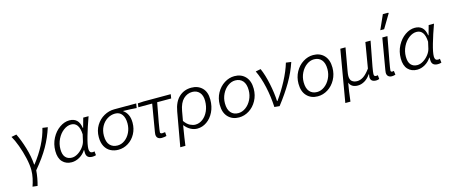

<svg xmlns="http://www.w3.org/2000/svg" viewBox="-57 -1619 6112 2605"><g transform="rotate(-15 2999.5 -316.5)"><path d="M198 -26Q198 -101 176 -198Q154 -295 120.5 -385.5Q87 -476 54 -531L126 -545Q171 -454 208.5 -330Q246 -206 254 -89H259Q438 -318 491 -541L564 -531Q521 -395 451.5 -272.5Q382 -150 261 -6Q258 42 247.5 100Q237 158 224 203L155 195Q173 145 185.5 86Q198 27 198 -26Z M579 -192Q579 -289 621.5 -370Q664 -451 731.5 -498Q799 -545 869 -545Q933 -545 971 -509.5Q1009 -474 1020 -399H1025L1062 -532H1137Q1086 -391 1052.5 -274Q1019 -157 1019 -102Q1019 -46 1064 -46Q1079 -46 1091 -51L1097 5Q1073 13 1047 13Q960 13 960 -68V-104H956Q921 -49 867 -18Q813 13 757 13Q677 13 628 -39Q579 -91 579 -192ZM975 -223 996 -316Q988 -485 877 -485Q823 -485 770.5 -445.5Q718 -406 685 -339.5Q652 -273 652 -197Q652 -121 685 -84Q718 -47 775 -47Q816 -47 858.5 -73Q901 -99 933 -140Q965 -181 975 -223Z M1197 -220Q1197 -313 1240.5 -384Q1284 -455 1353 -493.5Q1422 -532 1498 -532H1806L1796 -470Q1716 -477 1609 -479V-475Q1647 -450 1669 -404.5Q1691 -359 1691 -292Q1691 -208 1653.5 -138Q1616 -68 1551.5 -27.5Q1487 13 1412 13Q1352 13 1303 -12.5Q1254 -38 1225.5 -90.5Q1197 -143 1197 -220ZM1622 -302Q1622 -381 1588.5 -427Q1555 -473 1492 -473Q1434 -473 1382.5 -441Q1331 -409 1300 -351.5Q1269 -294 1269 -221Q1269 -132 1309 -89Q1349 -46 1416 -46Q1471 -46 1518.5 -81Q1566 -116 1594 -174.5Q1622 -233 1622 -302Z M1947 -59Q1947 -71 1951 -93L2015 -474H1821L1828 -527L1908 -532H2291L2282 -474H2085Q2053 -311 2034 -200Q2015 -89 2015 -70Q2015 -60 2023 -55Q2031 -50 2043 -50Q2056 -50 2084 -54L2088 1Q2070 5 2054.5 7.5Q2039 10 2021 10Q1986 10 1966.5 -7Q1947 -24 1947 -59Z M2582 -545Q2674 -545 2732.5 -488Q2791 -431 2791 -323Q2791 -226 2753.5 -149.5Q2716 -73 2654 -30Q2592 13 2521 13Q2474 13 2429 -10.5Q2384 -34 2345 -83L2341 -59Q2315 96 2302 197H2230L2315 -282Q2338 -414 2409 -479.5Q2480 -545 2582 -545ZM2718 -324Q2718 -402 2680 -444Q2642 -486 2579 -486Q2509 -486 2455 -435Q2401 -384 2381 -273L2357 -138Q2395 -85 2435 -65.5Q2475 -46 2509 -46Q2565 -46 2613 -82.5Q2661 -119 2689.5 -182.5Q2718 -246 2718 -324Z M2896 -219Q2896 -311 2937 -385.5Q2978 -460 3045.5 -502.5Q3113 -545 3187 -545Q3282 -545 3340 -484Q3398 -423 3398 -313Q3398 -221 3357 -146Q3316 -71 3249 -29Q3182 13 3107 13Q3013 13 2954.5 -48Q2896 -109 2896 -219ZM3327 -311Q3327 -397 3288.5 -441.5Q3250 -486 3183 -486Q3129 -486 3079.5 -450Q3030 -414 2999.5 -353Q2969 -292 2969 -221Q2969 -135 3007.5 -90.5Q3046 -46 3112 -46Q3167 -46 3216.5 -82Q3266 -118 3296.5 -179Q3327 -240 3327 -311Z M3485 -531 3557 -545Q3599 -450 3627 -315.5Q3655 -181 3660 -68H3666Q3745 -177 3811.5 -303Q3878 -429 3911 -541L3984 -531Q3939 -396 3863 -266Q3787 -136 3676 7L3604 0Q3597 -148 3566 -287.5Q3535 -427 3485 -531Z M4002 -219Q4002 -311 4043 -385.5Q4084 -460 4151.5 -502.5Q4219 -545 4293 -545Q4388 -545 4446 -484Q4504 -423 4504 -313Q4504 -221 4463 -146Q4422 -71 4355 -29Q4288 13 4213 13Q4119 13 4060.5 -48Q4002 -109 4002 -219ZM4433 -311Q4433 -397 4394.5 -441.5Q4356 -486 4289 -486Q4235 -486 4185.5 -450Q4136 -414 4105.5 -353Q4075 -292 4075 -221Q4075 -135 4113.5 -90.5Q4152 -46 4218 -46Q4273 -46 4322.5 -82Q4372 -118 4402.5 -179Q4433 -240 4433 -311Z M4673 -532H4746L4690 -215Q4682 -169 4682 -146Q4682 -93 4710 -70.5Q4738 -48 4783 -48Q4825 -48 4868.5 -75.5Q4912 -103 4965 -175L5025 -532H5098L5079 -432Q5046 -264 5032 -185.5Q5018 -107 5018 -83Q5018 -63 5026 -56.5Q5034 -50 5048 -50Q5060 -50 5072 -53L5077 1Q5055 10 5033 10Q4997 10 4976 -5.5Q4955 -21 4954 -58Q4954 -64 4960 -97H4955Q4917 -42 4870.5 -15Q4824 12 4776 12Q4685 12 4657 -60Q4636 61 4623 176L4620 197H4548Z M5184 -58Q5184 -69 5188 -93L5263 -532H5335L5327 -489Q5297 -330 5275 -209.5Q5253 -89 5253 -70Q5253 -50 5276 -50Q5287 -50 5297 -53L5304 1Q5279 10 5254 10Q5222 10 5203 -7.5Q5184 -25 5184 -58ZM5352 -836H5427L5432 -828L5316 -634H5262Z M5431 -192Q5431 -289 5473.5 -370Q5516 -451 5583.5 -498Q5651 -545 5721 -545Q5785 -545 5823 -509.5Q5861 -474 5872 -399H5877L5914 -532H5989Q5938 -391 5904.5 -274Q5871 -157 5871 -102Q5871 -46 5916 -46Q5931 -46 5943 -51L5949 5Q5925 13 5899 13Q5812 13 5812 -68V-104H5808Q5773 -49 5719 -18Q5665 13 5609 13Q5529 13 5480 -39Q5431 -91 5431 -192ZM5827 -223 5848 -316Q5840 -485 5729 -485Q5675 -485 5622.5 -445.5Q5570 -406 5537 -339.5Q5504 -273 5504 -197Q5504 -121 5537 -84Q5570 -47 5627 -47Q5668 -47 5710.5 -73Q5753 -99 5785 -140Q5817 -181 5827 -223Z"/></g></svg>

Font: Nebula Sans Book
Style: Regular
Weight: 400
Italic angle: -9°
Designer: Paul D. Hunt for Adobe (as Source Sans)
Foundry: Nebula Entertainment & Broadcasting LLC
Version: Version 1.010